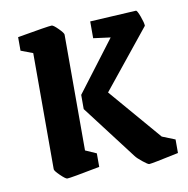

<svg xmlns="http://www.w3.org/2000/svg" viewBox="-60 -517 573 586"><g transform="rotate(-10 226.0 -224.0)"><path d="M67 -25V-385L30 -399V-441Q127 -458 137 -458Q142 -458 156.5 -443.5Q171 -429 171 -424V-65L205 -50V-8Q113 10 103 10Q98 10 82.5 -5Q67 -20 67 -25ZM317 -22 189 -190V-234L308 -391L255 -398V-450L398 -458Q402 -458 409.5 -437.5Q417 -417 417 -408L271 -227L409 -66L449 -50V-8Q365 10 357 10Q353 10 337.5 -2.5Q322 -15 317 -22Z"/></g></svg>

Font: Grenze Medium
Style: Regular
Weight: 500
Designer: Renata Polastri
Foundry: Omnibus-Type
Version: Version 1.002; ttfautohint (v1.8)